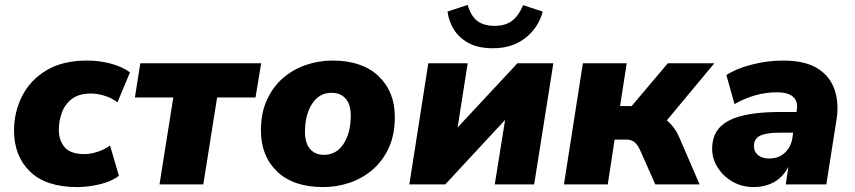

<svg xmlns="http://www.w3.org/2000/svg" viewBox="-20 -749 3474 780"><path d="M294 11Q167 11 102 -52Q37 -115 37 -219Q37 -293 69.5 -358Q102 -423 168 -463Q234 -503 334 -503Q384 -503 430.5 -490.5Q477 -478 508 -455L457 -333Q438 -349 408 -359Q378 -369 349 -369Q301 -369 272.5 -347.5Q244 -326 231.5 -292Q219 -258 219 -222Q219 -178 243 -150.5Q267 -123 323 -123Q347 -123 375.5 -132Q404 -141 427 -158L463 -35Q434 -12 386 -0.5Q338 11 294 11Z M628 0 684 -353H528L550 -492H1041L1018 -353H862L806 0Z M1293 11Q1172 11 1106 -52Q1040 -115 1040 -219Q1040 -290 1064.5 -343.5Q1089 -397 1130.5 -432.5Q1172 -468 1224 -485.5Q1276 -503 1331 -503Q1451 -503 1517.5 -440Q1584 -377 1584 -274Q1584 -202 1559.5 -148.5Q1535 -95 1493.5 -59.5Q1452 -24 1400 -6.5Q1348 11 1293 11ZM1296 -120Q1347 -120 1376 -165Q1405 -210 1405 -279Q1405 -324 1384.5 -348Q1364 -372 1327 -372Q1277 -372 1248 -327.5Q1219 -283 1219 -213Q1219 -168 1239.5 -144Q1260 -120 1296 -120Z M1643 0 1720 -492H1880L1839 -231L2082 -492H2228L2150 0H1990L2032 -262L1789 0ZM1983 -553Q1923 -553 1884 -574Q1845 -595 1824 -629Q1803 -663 1798 -702L1880 -729Q1893 -684 1919 -664Q1945 -644 1990 -644Q2035 -644 2062 -666Q2089 -688 2105 -728L2185 -702Q2167 -636 2114 -594.5Q2061 -553 1983 -553Z M2271 0 2348 -492H2526L2499 -318H2546L2693 -492H2882L2689 -260Q2705 -247 2718 -229Q2731 -211 2740 -190L2822 0H2642L2580 -140Q2569 -163 2556.5 -172.5Q2544 -182 2523 -182H2477L2449 0Z M3042 11Q2994 11 2956 -11Q2918 -33 2895.5 -68.5Q2873 -104 2873 -145Q2873 -223 2940 -258.5Q3007 -294 3148 -294H3216L3217 -303Q3223 -336 3202.5 -355Q3182 -374 3136 -374Q3048 -374 2964 -326L2931 -444Q2970 -470 3033.5 -486.5Q3097 -503 3161 -503Q3252 -503 3303 -470Q3354 -437 3371.5 -381.5Q3389 -326 3378 -261L3337 0H3172L3183 -71Q3159 -27 3122.5 -8Q3086 11 3042 11ZM3104 -105Q3143 -105 3168 -128Q3193 -151 3199 -188L3202 -210H3148Q3092 -210 3067.5 -197.5Q3043 -185 3043 -157Q3043 -132 3060 -118.5Q3077 -105 3104 -105Z"/></svg>

Font: Nunito Sans Black
Style: Italic
Weight: 900
Italic angle: -9°
Designer: Vernon Adams
Foundry: Vernon Adams
Version: Version 3.006; ttfautohint (v1.8.3)